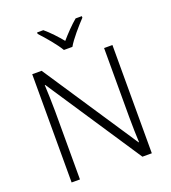

<svg xmlns="http://www.w3.org/2000/svg" viewBox="-166 -1069 1060 1190"><g transform="rotate(-20 364.5 -473.5)"><path d="M336 -788H392C416 -831 475 -898 512 -937V-947H471C435 -917 395 -875 363 -838C333 -875 294 -917 258 -947H217V-937C254 -898 311 -831 336 -788ZM629 0V-714H574V-261C574 -206 576 -133 578 -92H575L162 -714H100V0H155V-451C155 -514 152 -572 150 -624H153L567 0Z"/></g></svg>

Font: Noto Sans Myanmar UI Light
Style: Regular
Weight: 300
Designer: Monotype Design Team
Foundry: Monotype Imaging Inc.
Version: Version 2.103